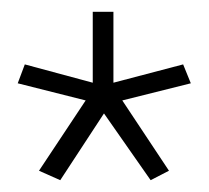

<svg xmlns="http://www.w3.org/2000/svg" viewBox="-20 -794 353 325"><path d="M172 -774H137V-654L22 -685L10 -653L125 -624L46 -505L82 -489L156 -602L235 -489L266 -505L187 -624L303 -653L290 -685L172 -654Z"/></svg>

Font: Catamaran Thin Thin
Style: Regular
Weight: 250
Version: Version 2.000